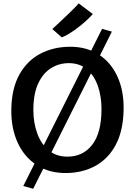

<svg xmlns="http://www.w3.org/2000/svg" viewBox="-20 -1032 812 1154"><path d="M179.5 102.5 120 86 593.5 -858.5 652.5 -842ZM382.5 8Q278 10 202 -38.8Q126 -87.5 86 -175Q46 -262.5 48 -376Q50.5 -502.5 97.2 -585.2Q144 -668 222.2 -709Q300.5 -750 397.5 -751Q498 -752 571.8 -705.5Q645.5 -659 685.2 -573.2Q725 -487.5 723 -372Q720.5 -246 676 -162.2Q631.5 -78.5 555.5 -36.2Q479.5 6 382.5 8ZM385.5 -90.5Q479 -90.5 534.5 -162.2Q590 -234 590 -377Q590 -453 568.2 -515.2Q546.5 -577.5 502.8 -615Q459 -652.5 393.5 -652.5Q336 -652.5 287.8 -623Q239.5 -593.5 210 -531.2Q180.5 -469 180.5 -370Q180.5 -295 203.5 -231.2Q226.5 -167.5 272 -129Q317.5 -90.5 385.5 -90.5ZM351 -807.5 294.5 -857.5Q296.5 -859.5 312.8 -874.5Q329 -889.5 351.5 -910.8Q374 -932 396.8 -953.8Q419.5 -975.5 435.2 -992Q451 -1008.5 452.5 -1012L538 -947.5Q521.5 -929 498 -907.5Q474.5 -886 448 -865.8Q421.5 -845.5 396.2 -830Q371 -814.5 351 -807.5Z"/></svg>

Font: Merriweather Sans Medium
Style: Regular
Weight: 500
Designer: Eben Sorkin
Foundry: Eben Sorkin
Version: Version 2.001